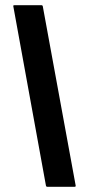

<svg xmlns="http://www.w3.org/2000/svg" viewBox="-20 -716 341 736"><path d="M161 0Q157 0 156 -5L31 -692Q30 -696 35 -696H139Q143 -696 144 -692L270 -5Q271 0 266 0Z"/></svg>

Font: Staatliches
Style: Regular
Weight: 400
Designer: Brian LaRossa & Erica Carras
Foundry: Type Brut Foundry
Version: Version 1.000; ttfautohint (v1.8.2) -l 8 -r 50 -G 200 -x 14 